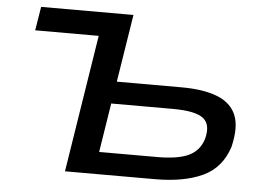

<svg xmlns="http://www.w3.org/2000/svg" viewBox="-50 -771 1152 837"><g transform="rotate(5 525.5 -352.5)"><path d="M263 0 358 -601H80L97 -705H501L454 -409H737Q834 -409 894.5 -385Q955 -361 976.5 -309.5Q998 -258 977 -170Q947 -76 865 -38Q783 0 657 0ZM404 -97H658Q749 -97 796 -119.5Q843 -142 859 -194Q876 -258 841 -285Q806 -312 708 -312H438Z"/></g></svg>

Font: Nunito Sans 7pt Expanded SemiBold
Style: Italic
Weight: 600
Width: 7
Italic angle: -9°
Designer: Vernon Adams
Foundry: Vernon Adams
Version: Version 3.101;gftools[0.9.27]